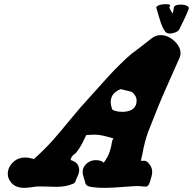

<svg xmlns="http://www.w3.org/2000/svg" viewBox="-20 -907 932 927"><path d="M801.8 -880.9Q801.8 -879.9 799.8 -877Q797.9 -874 797.9 -872.1Q797.9 -865.2 813.5 -840.8Q818.4 -860.4 819.3 -870.1Q821.3 -884.8 853.5 -884.8Q862.3 -884.8 871.1 -882.8Q879.9 -880.9 885.7 -877Q891.6 -873 891.6 -867.2Q891.6 -866.2 890.6 -863.3Q877.9 -828.1 843.8 -761.7Q840.8 -758.8 835.9 -755.4Q831.1 -752 824.7 -750Q818.4 -748 812.5 -746.6Q806.6 -745.1 801.8 -745.1Q784.2 -745.1 778.3 -753.9Q774.4 -758.8 771.5 -763.7Q768.6 -768.6 766.6 -772.5Q764.6 -776.4 763.2 -780.3Q761.7 -784.2 760.3 -787.6Q758.8 -791 757.3 -794.4Q755.9 -797.9 754.9 -801.8Q753.9 -805.7 752.9 -809.1Q752 -812.5 750.5 -816.4Q749 -820.3 748 -824.2Q741.2 -846.7 735.4 -867.2Q734.4 -868.2 734.4 -870.1Q734.4 -875 741.2 -878.9Q748 -882.8 757.8 -884.8Q767.6 -886.7 778.3 -886.7Q801.8 -886.7 801.8 -880.9ZM579.1 -367.2Q639.6 -372.1 639.6 -421.9Q639.6 -443.4 618.2 -461.9Q614.3 -464.8 589.4 -470.2Q564.5 -475.6 563.5 -476.6Q514.6 -459 514.6 -414.1Q514.6 -405.3 516.6 -396.5Q518.6 -387.7 520.5 -382.8L522.5 -377.9Q523.4 -377 528.3 -374.5Q533.2 -372.1 544.4 -369.6Q555.7 -367.2 568.4 -367.2ZM528.3 -238.3Q468.8 -256.8 441.4 -256.8Q440.4 -256.8 439 -256.8Q437.5 -256.8 436.5 -256.8Q427.7 -256.8 418.5 -256.3Q409.2 -255.9 403.3 -255.4Q397.5 -254.9 396.5 -254.9Q377.9 -213.9 362.8 -190.9Q347.7 -168 341.3 -164.1Q335 -160.2 329.6 -154.3Q324.2 -148.4 320.3 -134.8Q346.7 -126 354.5 -113.3Q362.3 -100.6 362.3 -85.9Q362.3 -72.3 354 -54.7Q345.7 -37.1 345.7 -35.2Q342.8 -23.4 332 -19.5Q297.9 -4.9 252 -4.9Q240.2 -4.9 217.3 -5.9Q194.3 -6.8 182.6 -6.8H163.1Q156.2 -6.8 133.8 -3.4Q111.3 0 96.7 0Q55.7 0 34.2 -25.4Q17.6 -44.9 17.6 -67.4Q17.6 -102.5 48.8 -128.9Q70.3 -146.5 101.6 -146.5Q111.3 -146.5 121.6 -144.5Q131.8 -142.6 138.7 -140.6L144.5 -139.6Q198.2 -188.5 233.4 -228Q268.6 -267.6 317.9 -328.1Q367.2 -388.7 426.8 -453.1Q440.4 -467.8 476.1 -507.8Q511.7 -547.9 535.6 -572.3Q559.6 -596.7 590.8 -626Q608.4 -641.6 615.2 -647.5Q622.1 -653.3 627 -656.2Q631.8 -659.2 653.8 -676.3Q675.8 -693.4 711.9 -721.7Q731.4 -737.3 754.9 -737.3Q791 -737.3 821.3 -709.5Q851.6 -681.6 851.6 -650.4Q851.6 -638.7 847.7 -629.9Q757.8 -429.7 737.3 -376Q729.5 -355.5 715.3 -320.8Q701.2 -286.1 694.8 -269Q688.5 -252 680.7 -223.6Q672.9 -195.3 668 -166Q667 -159.2 665 -151.9Q663.1 -144.5 662.1 -140.1Q661.1 -135.7 661.1 -132.8Q661.1 -129.9 664.1 -129.9Q665 -129.9 668.9 -130.4Q672.9 -130.9 675.8 -130.9Q692.4 -130.9 706.1 -107.4Q714.8 -93.8 714.8 -76.2Q714.8 -63.5 709 -45.9Q703.1 -28.3 703.1 -26.4Q698.2 -14.6 694.3 -10.3Q690.4 -5.9 682.6 -5.9Q676.8 -5.9 665.5 -7.3Q654.3 -8.8 647.5 -8.8Q628.9 -8.8 573.2 -4.4Q517.6 0 486.3 0Q437.5 0 409.2 -6.8Q391.6 -12.7 390.6 -29.3Q390.6 -31.2 384.8 -47.9Q378.9 -64.5 378.9 -76.2Q378.9 -101.6 400.4 -119.1Q418.9 -133.8 441.4 -133.8Q470.7 -133.8 480.5 -121.1Q501 -148.4 509.3 -173.8Q517.6 -199.2 519.5 -215.3Q521.5 -231.4 528.3 -238.3Z"/></svg>

Font: Essays1743
Style: BoldItalic
Weight: 700
Italic angle: -10°
Designer: Based on the typeface in a 1743 English translation of the essays of Montaigne.  PostScript/TrueType font designed by Jo
Version: Version 002.100